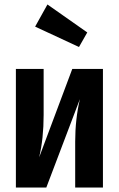

<svg xmlns="http://www.w3.org/2000/svg" viewBox="-20 -838 531 858"><path d="M440 0H316V-205Q316 -305 337 -395L187 0H51V-530H175V-324Q175 -219 155 -135L303 -530H440ZM192 -818 370 -693 333 -628 137 -719Z"/></svg>

Font: Fira Sans Extra Condensed SemiBold
Style: Regular
Weight: 600
Width: 1
Designer: Carrois Corporate & Edenspiekermann AG
Foundry: Carrois Corporate GbR & Edenspiekermann AG
Version: Version 4.203